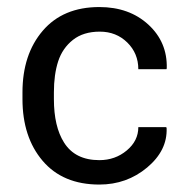

<svg xmlns="http://www.w3.org/2000/svg" viewBox="-20 -503 518 534"><path d="M129.9 -227.5Q129.9 -150.9 158.2 -106.4Q189 -57.6 256.3 -57.6Q300.3 -57.6 332.5 -84.5Q364.7 -111.3 364.7 -149.4H442.4L443.4 -146.5Q445.8 -84.5 389.2 -37.1Q332.5 10.3 256.3 10.3Q154.8 10.3 98.6 -55.7Q42.5 -121.6 42.5 -227.5V-246.1Q42.5 -351.6 98.9 -417.5Q155.3 -483.4 256.3 -483.4Q339.4 -483.4 392.6 -434.6Q445.8 -385.7 443.8 -313L442.9 -310.5H364.7Q364.7 -354.5 334 -384.8Q303.2 -415 257.6 -415Q211.9 -415 182.9 -392.1Q153.8 -369.1 141.8 -332.5Q129.9 -295.9 129.9 -246.1Z"/></svg>

Font: Yantramanav
Style: Regular
Weight: 400
Version: Version 1.000;PS 1.0;hotconv 1.0.72;makeotf.lib2.5.5900; ttf